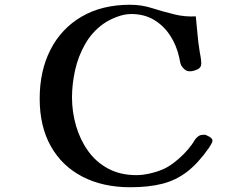

<svg xmlns="http://www.w3.org/2000/svg" viewBox="-20 -788 1040 808"><path d="M874 -197Q874 -189 868 -180Q862 -171 858 -164Q814 -101 767 -65Q720 -29 662.5 -14.5Q605 0 528 0Q413 0 327 -44.5Q241 -89 194 -172.5Q147 -256 147 -373Q147 -490 192.5 -579Q238 -668 323.5 -718Q409 -768 528 -768Q576 -768 621 -753.5Q666 -739 712 -728Q735 -722 758 -720Q781 -718 804 -719Q808 -682 811 -646Q814 -610 820 -573Q822 -560 824.5 -547Q827 -534 827 -520Q827 -503 810 -495.5Q793 -488 779 -488Q767 -488 758 -495Q749 -502 743 -512Q739 -520 737.5 -529.5Q736 -539 734 -547Q723 -597 696 -638.5Q669 -680 628 -704.5Q587 -729 532 -729Q503 -729 470.5 -716.5Q438 -704 414 -687Q367 -653 338 -602Q309 -551 296 -492.5Q283 -434 283 -378Q283 -317 300 -258.5Q317 -200 350.5 -153Q384 -106 435 -78.5Q486 -51 554 -51Q581 -51 613 -58.5Q645 -66 669 -77Q689 -86 711.5 -103Q734 -120 754 -140.5Q774 -161 786 -178Q792 -186 796.5 -194Q801 -202 808 -209Q816 -217 823 -219Q830 -221 840 -221Q847 -221 860.5 -213Q874 -205 874 -197Z"/></svg>

Font: Kaisei Opti
Style: Bold
Weight: 700
Designer: Font-Kai, 金井和夫
Foundry: KAZUO KANAI
Version: Version 5.003